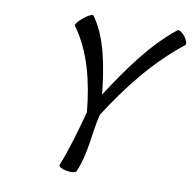

<svg xmlns="http://www.w3.org/2000/svg" viewBox="-91 -929 1041 1038"><g transform="rotate(10 429.5 -410.0)"><path d="M250 -764C341 -639 379 -480 395 -315C368 -212 332 -90 299 -9C295 0 314 11 340 16C367 21 391 17 395 9C442 -98 439 -205 466 -313C572 -479 696 -639 855 -764C863 -770 857 -791 842 -811C826 -831 808 -842 800 -836C666 -730 558 -576 459 -423C443 -576 416 -730 339 -836C334 -842 310 -831 286 -811C261 -791 245 -770 250 -764Z"/></g></svg>

Font: Nupuram Medium Oblique
Style: Regular
Weight: 500
Designer: Santhosh Thottingal (santhosh.thottingal@gmail.com)
Foundry: SMC
Version: Version 1.000